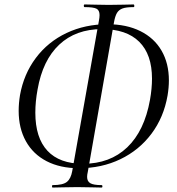

<svg xmlns="http://www.w3.org/2000/svg" viewBox="-20 -745 797 864"><path d="M217 88Q263 88 281 73.5Q299 59 305 25L425 -651Q428 -666 428 -677Q428 -699 414 -706Q400 -713 361 -713Q357 -713 357 -719Q357 -725 361 -725Q392 -725 409 -724L469 -723L538 -724Q554 -725 581 -725Q584 -725 584.5 -719Q585 -713 581 -713Q548 -713 531.5 -707Q515 -701 506.5 -687Q498 -673 493 -645L375 29Q372 41 372 51Q372 71 386.5 79.5Q401 88 437 88Q441 88 441 93.5Q441 99 437 99Q408 99 391 98L328 97L262 98Q246 99 217 99Q214 99 214 93.5Q214 88 217 88ZM64 -246Q64 -280 70 -317Q87 -412 141.5 -484.5Q196 -557 279.5 -596.5Q363 -636 464 -636Q549 -636 611.5 -605Q674 -574 707 -517Q740 -460 740 -383Q740 -351 734 -315Q717 -217 661.5 -143Q606 -69 521.5 -28.5Q437 12 335 12Q251 12 190 -19.5Q129 -51 96.5 -109.5Q64 -168 64 -246ZM655 -296Q664 -347 664 -391Q664 -500 606.5 -557Q549 -614 439 -614Q321 -614 246.5 -544Q172 -474 149 -342Q139 -288 139 -238Q139 -125 193.5 -66.5Q248 -8 354 -8Q475 -8 552.5 -82Q630 -156 655 -296Z"/></svg>

Font: Cormorant Infant Medium
Style: Italic
Weight: 500
Italic angle: -10°
Designer: Christian Thalmann (Catharsis Fonts)
Foundry: Catharsis Fonts
Version: Version 4.000